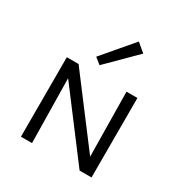

<svg xmlns="http://www.w3.org/2000/svg" viewBox="-167 -846 931 975"><g transform="rotate(30 298.5 -359.0)"><path d="M418 -676 255 -514 219 -543 368 -718ZM441 -466H505V0H435L150 -377L156 0H91V-466H160L446 -88Z"/></g></svg>

Font: EauTestSC
Style: Regular
Weight: 400
Designer: Christian Thalmann (Catharsis Fonts)
Version: Version 0.001;PS 000.001;hotconv 1.0.88;makeotf.lib2.5.64775